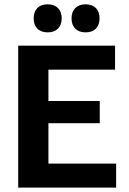

<svg xmlns="http://www.w3.org/2000/svg" viewBox="-20 -859 590 879"><path d="M198.3 -710.8C240 -710.8 262.5 -736.7 262.5 -775C262.5 -813.3 240 -839.2 198.3 -839.2C155.8 -839.2 134.2 -813.3 134.2 -775C134.2 -736.7 155.8 -710.8 198.3 -710.8ZM371.7 -710.8C414.2 -710.8 435.8 -736.7 435.8 -775C435.8 -813.3 414.2 -839.2 371.7 -839.2C330 -839.2 307.5 -813.3 307.5 -775C307.5 -736.7 330 -710.8 371.7 -710.8ZM63.3 0H511.7V-110H201.7V-295H436.7V-396.7H201.7V-540H506.7V-650H63.3Z"/></svg>

Font: Familjen Grotesk GF
Style: Bold
Weight: 700
Designer: Anders Wikstroem, Jonas Baeckman, Matilda Gysing, Kristian Moeller
Foundry: Familjen STHLM AB
Version: Version 2.000; Beta; Release 4; Build 6